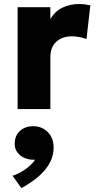

<svg xmlns="http://www.w3.org/2000/svg" viewBox="-20 -546 483 961"><path d="M68.1 0V-510H232.1V-450.2Q255 -490 292.9 -507.9Q330.8 -525.8 375.5 -525.8Q392.6 -525.8 406 -523.8Q419.4 -521.9 432.2 -519.2L412.9 -350.8Q395.9 -357.1 376.9 -360.7Q357.9 -364.2 339.1 -364.2Q292.6 -364.2 262.4 -337.6Q232.1 -310.9 232.1 -259.5V0ZM86.9 395.5 43 333.8Q80.1 321.2 109.9 299.2Q139.8 277.2 155.6 253.5Q128.4 254.9 105.1 245.5Q81.9 236.1 67.8 217.7Q53.6 199.2 53.6 174Q53.6 133.6 79.2 109.7Q104.9 85.8 145.5 85.8Q190.5 85.8 219.4 115.4Q248.4 145.1 248.4 192.5Q248.4 230.5 230.8 265.8Q213.2 301 177.4 333.3Q141.6 365.6 86.9 395.5Z"/></svg>

Font: Geologica Thin
Style: Regular
Weight: 100
Version: Version 1.010;gftools[0.9.28]